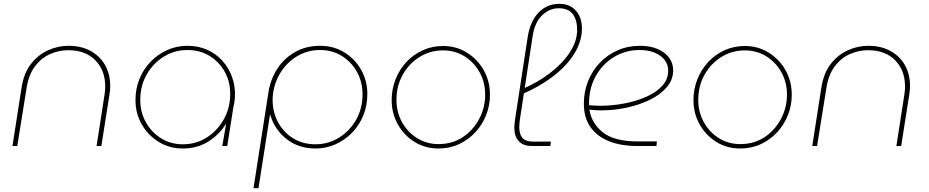

<svg xmlns="http://www.w3.org/2000/svg" viewBox="-20 -762 4848 1002"><path d="M45 0 93 -308Q105 -382 142.5 -429.5Q180 -477 231.5 -500Q283 -523 337 -523Q404 -523 453 -496Q502 -469 528.5 -422Q555 -375 555 -315Q555 -305 554.5 -294.5Q554 -284 552 -273L509 0H484L526 -271Q528 -282 528.5 -292Q529 -302 529 -312Q529 -395 477.5 -447.5Q426 -500 336 -500Q288 -500 242 -480Q196 -460 163 -416.5Q130 -373 119 -304L70 0Z M934 13Q865 13 809 -21Q753 -55 720 -112.5Q687 -170 687 -239Q687 -299 708 -350.5Q729 -402 766.5 -440.5Q804 -479 853 -501Q902 -523 958 -523Q1014 -523 1060.5 -502.5Q1107 -482 1140.5 -445Q1174 -408 1191.5 -359Q1209 -310 1206 -253Q1205 -240 1203 -227.5Q1201 -215 1198 -203L1166 0H1140L1160 -115H1159Q1122 -57 1065 -22Q1008 13 934 13ZM934 -9Q1001 -9 1055 -42Q1109 -75 1143 -131Q1177 -187 1181 -255Q1185 -326 1156 -381.5Q1127 -437 1075.5 -469Q1024 -501 958 -501Q891 -501 835 -466.5Q779 -432 745.5 -373Q712 -314 712 -240Q712 -176 741.5 -123.5Q771 -71 821 -40Q871 -9 934 -9Z M1303 220 1381 -281Q1392 -350 1428 -404.5Q1464 -459 1521 -491Q1578 -523 1650 -523Q1721 -523 1776.5 -489Q1832 -455 1864.5 -398Q1897 -341 1897 -271Q1897 -211 1876 -159.5Q1855 -108 1817.5 -69.5Q1780 -31 1731 -9Q1682 13 1626 13Q1539 13 1476 -36Q1413 -85 1390 -164H1389L1329 220ZM1626 -9Q1693 -9 1749 -43.5Q1805 -78 1838.5 -137Q1872 -196 1872 -270Q1872 -334 1843 -386.5Q1814 -439 1764 -470Q1714 -501 1650 -501Q1584 -501 1529.5 -468Q1475 -435 1441.5 -379Q1408 -323 1403 -255Q1400 -185 1428.5 -129Q1457 -73 1508.5 -41Q1560 -9 1626 -9Z M2268 13Q2199 13 2144 -21Q2089 -55 2056.5 -112.5Q2024 -170 2024 -239Q2024 -297 2044.5 -348.5Q2065 -400 2101.5 -439Q2138 -478 2187 -500Q2236 -522 2292 -522Q2361 -522 2416.5 -487.5Q2472 -453 2504.5 -395.5Q2537 -338 2537 -267Q2537 -212 2517 -161.5Q2497 -111 2461 -72Q2425 -33 2376 -10Q2327 13 2268 13ZM2268 -10Q2341 -10 2395.5 -46.5Q2450 -83 2481 -142Q2512 -201 2512 -268Q2512 -333 2482.5 -385.5Q2453 -438 2403.5 -468.5Q2354 -499 2292 -499Q2225 -499 2169.5 -464.5Q2114 -430 2081.5 -371.5Q2049 -313 2049 -241Q2049 -177 2078 -124.5Q2107 -72 2157 -41Q2207 -10 2268 -10Z M2756 0Q2710 0 2687 -25.5Q2664 -51 2664 -97Q2664 -107 2665.5 -117.5Q2667 -128 2668 -139L2734 -569Q2741 -614 2757 -647Q2773 -680 2795 -701Q2817 -722 2843.5 -732Q2870 -742 2898 -742Q2938 -742 2964 -725Q2990 -708 3003.5 -679Q3017 -650 3017 -613Q3017 -567 2997.5 -521Q2978 -475 2939 -430.5Q2900 -386 2841.5 -345.5Q2783 -305 2706 -271L2701 -295Q2786 -331 2851.5 -381.5Q2917 -432 2954.5 -490Q2992 -548 2992 -606Q2992 -657 2969.5 -688Q2947 -719 2895 -719Q2848 -719 2809 -682Q2770 -645 2759 -569L2694 -144Q2692 -131 2691 -120Q2690 -109 2690 -98Q2690 -61 2706.5 -42Q2723 -23 2763 -23H2855L2852 0Z M3306 0Q3222 0 3159.5 -24.5Q3097 -49 3062 -98Q3027 -147 3027 -221Q3027 -284 3049 -338.5Q3071 -393 3110.5 -434.5Q3150 -476 3203.5 -499.5Q3257 -523 3320 -523Q3373 -523 3411.5 -506.5Q3450 -490 3471.5 -461.5Q3493 -433 3493 -395Q3493 -345 3459 -306Q3425 -267 3370 -240.5Q3315 -214 3249.5 -200Q3184 -186 3120 -186Q3104 -186 3087.5 -187Q3071 -188 3056 -190Q3067 -118 3126.5 -71Q3186 -24 3307 -24H3408L3406 0ZM3054 -213Q3068 -212 3083 -211Q3098 -210 3112 -210Q3175 -210 3238 -222Q3301 -234 3353 -257Q3405 -280 3436 -314Q3467 -348 3467 -393Q3467 -441 3425.5 -471Q3384 -501 3317 -501Q3244 -501 3183.5 -464Q3123 -427 3088 -363Q3053 -299 3054 -218Q3054 -217 3054 -216Q3054 -215 3054 -213Z M3843 13Q3774 13 3719 -21Q3664 -55 3631.5 -112.5Q3599 -170 3599 -239Q3599 -297 3619.5 -348.5Q3640 -400 3676.5 -439Q3713 -478 3762 -500Q3811 -522 3867 -522Q3936 -522 3991.5 -487.5Q4047 -453 4079.5 -395.5Q4112 -338 4112 -267Q4112 -212 4092 -161.5Q4072 -111 4036 -72Q4000 -33 3951 -10Q3902 13 3843 13ZM3843 -10Q3916 -10 3970.5 -46.5Q4025 -83 4056 -142Q4087 -201 4087 -268Q4087 -333 4057.5 -385.5Q4028 -438 3978.5 -468.5Q3929 -499 3867 -499Q3800 -499 3744.5 -464.5Q3689 -430 3656.5 -371.5Q3624 -313 3624 -241Q3624 -177 3653 -124.5Q3682 -72 3732 -41Q3782 -10 3843 -10Z M4219 0 4267 -308Q4279 -382 4316.5 -429.5Q4354 -477 4405.5 -500Q4457 -523 4511 -523Q4578 -523 4627 -496Q4676 -469 4702.5 -422Q4729 -375 4729 -315Q4729 -305 4728.5 -294.5Q4728 -284 4726 -273L4683 0H4658L4700 -271Q4702 -282 4702.5 -292Q4703 -302 4703 -312Q4703 -395 4651.5 -447.5Q4600 -500 4510 -500Q4462 -500 4416 -480Q4370 -460 4337 -416.5Q4304 -373 4293 -304L4244 0Z"/></svg>

Font: MuseoModerno Thin Thin
Style: Italic
Weight: 250
Italic angle: -9°
Version: Version 1.003